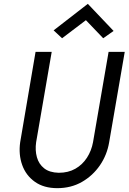

<svg xmlns="http://www.w3.org/2000/svg" viewBox="-20 -970 669 999"><path d="M249 -700 168 -230Q162 -188 172 -152Q182 -116 210 -94Q238 -72 286 -71Q335 -71 372 -92Q409 -113 432.5 -149.5Q456 -186 464 -230L545 -700H629L548 -230Q537 -164 500 -110Q463 -56 406.5 -23.5Q350 9 278 9Q208 9 161.5 -24Q115 -57 95.5 -111.5Q76 -166 85 -230L165 -700ZM303 -771 259 -812 437 -950 571 -809 517 -771 427 -865Z"/></svg>

Font: Jost
Style: Italic
Weight: 400
Italic angle: -5°
Version: Version 3.710